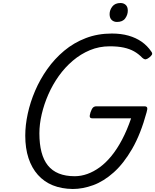

<svg xmlns="http://www.w3.org/2000/svg" viewBox="-20 -1238 1032 1277"><path d="M464 19Q389 18 331 -5.5Q273 -29 232 -75Q191 -121 169.5 -186.5Q148 -252 148 -336Q148 -405 164.5 -481.5Q181 -558 213.5 -634Q246 -710 294.5 -778.5Q343 -847 407 -900.5Q471 -954 550.5 -984.5Q630 -1015 724 -1015Q785 -1015 834.5 -1001Q884 -987 922 -960.5Q960 -934 987 -894Q995 -883 990.5 -874.5Q986 -866 972 -855Q959 -845 949.5 -843.5Q940 -842 926 -854Q901 -880 871.5 -896.5Q842 -913 803 -921.5Q764 -930 710 -930Q640 -930 578.5 -904.5Q517 -879 464.5 -834.5Q412 -790 371 -732.5Q330 -675 301.5 -610Q273 -545 257.5 -478.5Q242 -412 242 -351Q242 -280 256 -226.5Q270 -173 298.5 -137.5Q327 -102 371.5 -84Q416 -66 477 -66Q519 -66 561 -81Q603 -96 643.5 -125.5Q684 -155 721.5 -201Q759 -247 792 -309.5Q825 -372 852 -451H595Q580 -451 577.5 -460Q575 -469 582 -491Q590 -514 598.5 -522.5Q607 -531 622 -531H940Q955 -531 958.5 -522.5Q962 -514 955 -491Q916 -347 859.5 -249Q803 -151 736.5 -91.5Q670 -32 600 -6.5Q530 19 464 19ZM758 -1092Q737 -1092 723 -1105Q709 -1118 709 -1144Q709 -1171 727 -1194.5Q745 -1218 782 -1218Q802 -1218 816 -1205.5Q830 -1193 830 -1167Q830 -1140 813 -1116Q796 -1092 758 -1092Z"/></svg>

Font: Playwrite US Trad
Style: Regular
Weight: 400
Designer: Veronika Burian, José Scaglione
Foundry: TypeTogether
Version: Version 1.002